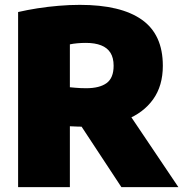

<svg xmlns="http://www.w3.org/2000/svg" viewBox="-20 -770 754 790"><path d="M54.5 0V-720.5Q91.5 -729 134.2 -735.8Q177 -742.5 221.5 -746.2Q266 -750 308.5 -750Q477 -750 563.5 -689Q650 -628 650 -499.5Q650 -417 610 -361.2Q570 -305.5 498 -277Q426 -248.5 329.5 -248.5Q313.5 -248.5 298.5 -249.2Q283.5 -250 267.5 -250.5V0ZM479.5 0 257 -338H486.5L714 0ZM334.5 -407Q389.5 -407 418.5 -428Q447.5 -449 447.5 -499.5Q447.5 -532 434.5 -552.8Q421.5 -573.5 396 -583.5Q370.5 -593.5 333.5 -593.5Q315.5 -593.5 298.8 -592Q282 -590.5 267.5 -587.5V-411Q278.5 -410 289.5 -409Q300.5 -408 311.8 -407.5Q323 -407 334.5 -407Z"/></svg>

Font: Encode Sans SC Black
Style: Regular
Weight: 900
Version: Version 3.002